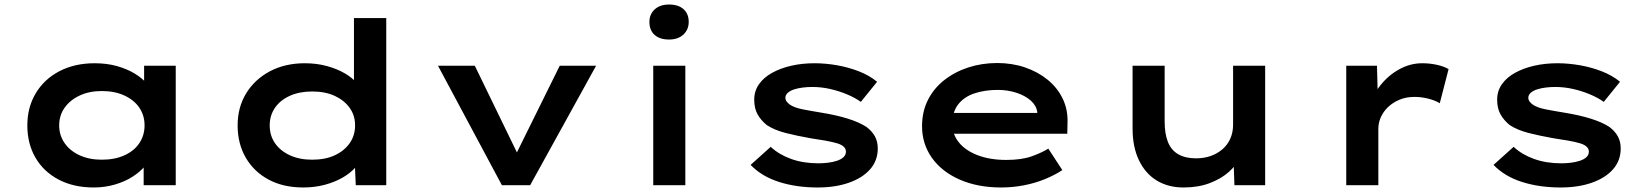

<svg xmlns="http://www.w3.org/2000/svg" viewBox="-20 -820 7291 850"><path d="M395 10Q306 10 239.5 -25Q173 -60 137 -122Q101 -184 101 -265Q101 -345 138.5 -407.5Q176 -470 243.5 -505Q311 -540 399 -540Q453 -540 497.5 -527.5Q542 -515 576 -494.5Q610 -474 630 -450Q650 -426 654 -403L618 -400V-529H758V0H616V-143L645 -134Q642 -109 621 -84Q600 -59 566.5 -37.5Q533 -16 488.5 -3Q444 10 395 10ZM431 -113Q488 -113 531 -132.5Q574 -152 597 -186.5Q620 -221 620 -265Q620 -309 597 -343Q574 -377 531 -397Q488 -417 431 -417Q375 -417 332.5 -397Q290 -377 266 -343Q242 -309 242 -265Q242 -221 266 -186.5Q290 -152 332.5 -132.5Q375 -113 431 -113Z M1323 10Q1234 10 1169 -25Q1104 -60 1068 -122Q1032 -184 1032 -265Q1032 -345 1070 -407Q1108 -469 1175 -504.5Q1242 -540 1330 -540Q1382 -540 1427.5 -527.5Q1473 -515 1507 -495Q1541 -475 1561 -450.5Q1581 -426 1583 -402L1547 -395V-740H1690V0H1555L1549 -138L1577 -129Q1575 -104 1554 -79.5Q1533 -55 1498 -34.5Q1463 -14 1418 -2Q1373 10 1323 10ZM1362 -113Q1420 -113 1462 -132.5Q1504 -152 1528 -186Q1552 -220 1552 -265Q1552 -309 1528 -342.5Q1504 -376 1462 -395.5Q1420 -415 1362 -415Q1306 -415 1263.5 -396Q1221 -377 1197.5 -343Q1174 -309 1174 -265Q1174 -220 1197.5 -186Q1221 -152 1263.5 -132.5Q1306 -113 1362 -113Z M2202 0 1919 -529H2082L2287 -107L2247 -102L2458 -529H2619L2327 0Z M2872 0V-529H3014V0ZM2942 -645Q2901 -645 2878 -665.5Q2855 -686 2855 -723Q2855 -757 2878.5 -778.5Q2902 -800 2942 -800Q2983 -800 3006 -779.5Q3029 -759 3029 -723Q3029 -689 3005.5 -667Q2982 -645 2942 -645Z M3600 10Q3506 10 3429 -14.5Q3352 -39 3303 -90L3392 -170Q3428 -136 3482 -116.5Q3536 -97 3603 -97Q3623 -97 3644.5 -99.5Q3666 -102 3684.5 -108Q3703 -114 3714 -124Q3725 -134 3725 -149Q3725 -173 3688 -185Q3665 -192 3633.5 -197.5Q3602 -203 3568 -208Q3506 -219 3457.5 -231.5Q3409 -244 3375 -266Q3349 -287 3334 -313.5Q3319 -340 3319 -379Q3319 -417 3340 -447Q3361 -477 3398 -497.5Q3435 -518 3483 -529Q3531 -540 3586 -540Q3635 -540 3686 -531Q3737 -522 3783 -504Q3829 -486 3863 -458L3791 -369Q3766 -387 3730.5 -402Q3695 -417 3655.5 -426Q3616 -435 3576 -435Q3555 -435 3534.5 -432.5Q3514 -430 3496.5 -424.5Q3479 -419 3468 -409.5Q3457 -400 3457 -387Q3457 -378 3463 -370Q3469 -362 3478 -356Q3498 -343 3533.5 -336Q3569 -329 3612 -322Q3681 -311 3732.5 -295Q3784 -279 3816 -258Q3841 -239 3853.5 -216Q3866 -193 3866 -163Q3866 -109 3832 -70.5Q3798 -32 3738 -11Q3678 10 3600 10Z M4412 10Q4308 10 4228.5 -25Q4149 -60 4105.5 -121.5Q4062 -183 4062 -261Q4062 -326 4088 -377.5Q4114 -429 4160.5 -465.5Q4207 -502 4267 -521.5Q4327 -541 4395 -541Q4461 -541 4518 -521.5Q4575 -502 4618 -467Q4661 -432 4684.5 -383.5Q4708 -335 4706 -277L4705 -228H4168L4145 -320H4588L4572 -302V-324Q4568 -353 4543 -375Q4518 -397 4479.5 -409.5Q4441 -422 4397 -422Q4341 -422 4295 -407Q4249 -392 4222.5 -358.5Q4196 -325 4196 -272Q4196 -225 4225.5 -189Q4255 -153 4309 -132.5Q4363 -112 4435 -112Q4504 -112 4549 -128.5Q4594 -145 4621 -162L4683 -67Q4650 -45 4606 -27Q4562 -9 4512.5 0.5Q4463 10 4412 10Z M5220 10Q5152 10 5101.5 -20.5Q5051 -51 5022.5 -110Q4994 -169 4994 -251V-529H5136V-282Q5136 -228 5150.5 -191.5Q5165 -155 5196.5 -137Q5228 -119 5275 -119Q5309 -119 5338.5 -129Q5368 -139 5391 -158.5Q5414 -178 5426.5 -206Q5439 -234 5439 -268V-529H5581V0H5445L5441 -109L5466 -121Q5455 -90 5421 -59.5Q5387 -29 5336 -9.5Q5285 10 5220 10Z M5940 0V-529H6076L6081 -338L6042 -346Q6057 -400 6092.5 -444Q6128 -488 6176 -514Q6224 -540 6276 -540Q6310 -540 6341.5 -533Q6373 -526 6393 -514L6354 -363Q6335 -375 6304 -383Q6273 -391 6242 -391Q6205 -391 6175.5 -378.5Q6146 -366 6125 -346Q6104 -326 6093 -301Q6082 -276 6082 -250V0Z M6889 10Q6795 10 6718 -14.5Q6641 -39 6592 -90L6681 -170Q6717 -136 6771 -116.5Q6825 -97 6892 -97Q6912 -97 6933.5 -99.5Q6955 -102 6973.5 -108Q6992 -114 7003 -124Q7014 -134 7014 -149Q7014 -173 6977 -185Q6954 -192 6922.5 -197.5Q6891 -203 6857 -208Q6795 -219 6746.5 -231.5Q6698 -244 6664 -266Q6638 -287 6623 -313.5Q6608 -340 6608 -379Q6608 -417 6629 -447Q6650 -477 6687 -497.5Q6724 -518 6772 -529Q6820 -540 6875 -540Q6924 -540 6975 -531Q7026 -522 7072 -504Q7118 -486 7152 -458L7080 -369Q7055 -387 7019.5 -402Q6984 -417 6944.5 -426Q6905 -435 6865 -435Q6844 -435 6823.5 -432.5Q6803 -430 6785.5 -424.5Q6768 -419 6757 -409.5Q6746 -400 6746 -387Q6746 -378 6752 -370Q6758 -362 6767 -356Q6787 -343 6822.5 -336Q6858 -329 6901 -322Q6970 -311 7021.5 -295Q7073 -279 7105 -258Q7130 -239 7142.5 -216Q7155 -193 7155 -163Q7155 -109 7121 -70.5Q7087 -32 7027 -11Q6967 10 6889 10Z"/></svg>

Font: Lexend Tera SemiBold
Style: Regular
Weight: 600
Version: Version 1.007